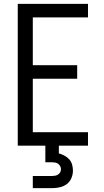

<svg xmlns="http://www.w3.org/2000/svg" viewBox="-20 -755 540 995"><path d="M72 0V-735H436V-665H150V-417H380V-347H150V-70H436V0ZM150 220V157H250Q258 157 266 155.5Q274 154 281 149.5Q288 145 292 137.5Q296 130 296 122Q296 114 292 106.5Q288 99 281.5 94Q275 89 266.5 87.5Q258 86 250 86H215V0H285V40Q300 44 314 51.5Q328 59 338.5 70.5Q349 82 353.5 97.5Q358 113 358 129Q358 149 350 168Q342 187 326 199Q310 211 290 215.5Q270 220 250 220Z"/></svg>

Font: Huly
Style: Regular
Weight: 400
Designer: Belleve Invis
Foundry: Belleve Invis
Version: Version 33.2.5; ttfautohint (v1.8.4)